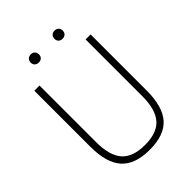

<svg xmlns="http://www.w3.org/2000/svg" viewBox="-259 -1035 1165 1165"><g transform="rotate(-45 324.0 -452.0)"><path d="M324.5 9Q198.5 9 140.2 -56Q82 -121 82 -259V-740H126.5V-253Q126.5 -139.5 173.2 -85.8Q220 -32 324.5 -32Q428.5 -32 475.2 -85.8Q522 -139.5 522 -253V-740H565V-259Q565 -121 507.5 -56Q450 9 324.5 9ZM426.5 -841.5Q410.5 -841.5 400.8 -850.8Q391 -860 391 -876Q391 -892 400.8 -901.8Q410.5 -911.5 426.5 -911.5Q442 -911.5 452 -901.8Q462 -892 462 -876Q462 -860 452 -850.8Q442 -841.5 426.5 -841.5ZM222.5 -841.5Q207 -841.5 197 -850.8Q187 -860 187 -876Q187 -892 197 -901.8Q207 -911.5 222.5 -911.5Q238.5 -911.5 248.2 -901.8Q258 -892 258 -876Q258 -860 248.2 -850.8Q238.5 -841.5 222.5 -841.5Z"/></g></svg>

Font: Encode Sans SmCnd XLt
Style: Regular
Weight: 200
Width: 4
Designer: Multiple Designers
Foundry: Impallari Type
Version: Version 3.002; ttfautohint (v1.8.3) -l 8 -r 50 -G 200 -x 14 